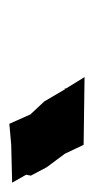

<svg xmlns="http://www.w3.org/2000/svg" viewBox="85 -880 201 411"><g transform="rotate(90 185.5 -674.5)"><path d="M371 -600 354 -630 356 -640 338 -674C328 -687 319 -700 309 -713L290 -753L145 -755L169 -716V-711L170 -715L197 -669L225 -639L245 -594L290 -598Z"/></g></svg>

Font: Asimov Print
Style: DIt
Weight: 250
Width: 0
Designer: Google
Version: Version 2.000980: 2014